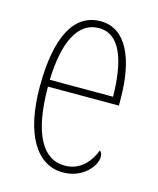

<svg xmlns="http://www.w3.org/2000/svg" viewBox="-89 -606 558 680"><g transform="rotate(15 189.5 -266.0)"><path d="M205 10C280 10 321 -46 321 -77C321 -90 317 -96 312 -99C296 -57 263 -15 205 -15C125 -15 76 -97 76 -270H336V-291C336 -445 289 -542 197 -542C102 -542 48 -450 48 -262C48 -88 109 10 205 10ZM308 -295H76C80 -431 119 -517 197 -517C276 -517 306 -427 308 -295Z"/></g></svg>

Font: Noto Serif Hebrew ExtraCondensed Thin
Style: Regular
Weight: 100
Width: 2
Designer: Monotype Design Team
Foundry: Monotype Imaging Inc.
Version: Version 2.004